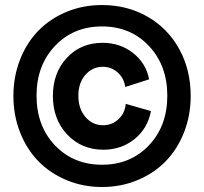

<svg xmlns="http://www.w3.org/2000/svg" viewBox="-20 -686 809 762"><path d="M384.8 56.2Q309.6 56.2 244.1 28.8Q178.7 1.5 132.3 -46.1Q85.9 -93.8 59.6 -160.9Q33.2 -228 33.2 -305.2Q33.2 -382.3 59.6 -449.5Q85.9 -516.6 132.3 -564.2Q178.7 -611.8 243.9 -638.9Q309.1 -666 384.8 -666Q485.4 -666 565.9 -619.6Q646.5 -573.2 691.7 -490.7Q736.8 -408.2 736.8 -305.2Q736.8 -228 710.4 -160.9Q684.1 -93.8 637.7 -46.1Q591.3 1.5 525.9 28.8Q460.4 56.2 384.8 56.2ZM198.2 -109.1Q271.5 -32.2 384.8 -32.2Q498 -32.2 571 -109.1Q644 -186 644 -306.2Q644 -426.3 571 -503.7Q498 -581.1 384.8 -581.1Q271.5 -581.1 198.2 -503.7Q125 -426.3 125 -306.2Q125 -186 198.2 -109.1ZM390.1 -91.8Q303.7 -91.8 246.8 -152.1Q189.9 -212.4 189.9 -305.2Q189.9 -397 245.4 -456.5Q300.8 -516.1 387.2 -516.1Q456.5 -516.1 508.1 -475.6Q559.6 -435.1 571.8 -371.1L477.1 -340.8Q472.2 -376 447 -398.4Q421.9 -420.9 388.2 -420.9Q346.7 -420.9 318.8 -388.9Q291 -356.9 291 -306.2Q291 -254.4 319.1 -221.7Q347.2 -189 389.2 -189Q424.8 -189 450.4 -213.1Q476.1 -237.3 479 -273.9L579.1 -245.1Q566.4 -176.8 514.2 -134.3Q461.9 -91.8 390.1 -91.8Z"/></svg>

Font: Apfel Grotezk Mittel
Style: Regular
Weight: 500
Designer: Luigi Gorlero
Foundry: © 2023, Luigi Gorlero & Collletttivo
Version: Version 2.000;Glyphs 3.2 (3217)